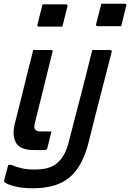

<svg xmlns="http://www.w3.org/2000/svg" viewBox="-20 -801 695 1025"><path d="M627 -661H502Q491 -661 493 -672L521 -781H646Q657 -781 654 -770ZM313 -659H188Q177 -659 180 -670L207 -778H332Q343 -778 340 -767ZM252 -534Q257 -534 260 -531Q262 -528 260 -523Q237 -429 213.5 -335Q190 -241 166 -144Q159 -117 169 -108Q178 -99 201 -99H255Q243 -55 233 -11Q230 0 219 0H161Q88 0 66 -38Q44 -76 58 -136Q78 -216 97 -292Q116 -368 135 -446Q141 -468 146.5 -490Q152 -512 157 -534ZM568 -534Q580 -534 576 -523Q559 -457 544.5 -400Q530 -343 515.5 -287.5Q501 -232 486 -172.5Q471 -113 453 -41Q421 87 352 145.5Q283 204 156 204Q95 204 53.5 192.5Q12 181 3 170Q1 166 2 162Q8 139 13 120.5Q18 102 24 79H40Q71 92 99 98Q127 104 166 104Q250 104 289 66Q331 28 349 -51Q368 -124 384 -186.5Q400 -249 416.5 -311.5Q433 -374 451 -447Q456 -469 461.5 -490.5Q467 -512 473 -534Z"/></svg>

Font: Recursive Sn Lnr St Med
Style: Italic
Weight: 500
Italic angle: -15°
Version: Version 1.079;hotconv 1.0.112;makeotfexe 2.5.65598; ttfautoh